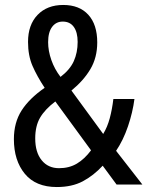

<svg xmlns="http://www.w3.org/2000/svg" viewBox="-20 -744 594 774"><path d="M235 -724Q300 -724 336 -684.5Q372 -645 372 -573Q372 -512 344.5 -465.5Q317 -419 268 -379L396 -204Q413 -232 422.5 -267.5Q432 -303 437 -345H522Q515 -291 496 -235Q477 -179 448 -136L554 0H450L394 -76Q357 -36 313.5 -13Q270 10 209 10Q124 10 80 -43.5Q36 -97 36 -183Q36 -250 67 -298.5Q98 -347 160 -390Q129 -437 111 -478.5Q93 -520 93 -575Q93 -644 131.5 -684Q170 -724 235 -724ZM233 -657Q206 -657 190 -635.5Q174 -614 174 -574Q174 -539 187 -502Q200 -465 224 -434Q262 -463 277.5 -497.5Q293 -532 293 -575Q293 -614 277.5 -635.5Q262 -657 233 -657ZM203 -335Q161 -303 141.5 -269.5Q122 -236 122 -186Q122 -130 148 -98Q174 -66 218 -66Q259 -66 290 -84.5Q321 -103 347 -138Z"/></svg>

Font: Noto Sans Malayalam Condensed
Style: Regular
Weight: 400
Width: 3
Designer: Jelle Bosma - Monotype Design Team
Foundry: Monotype Imaging Inc.
Version: Version 2.104; ttfautohint (v1.8.4.7-5d5b)